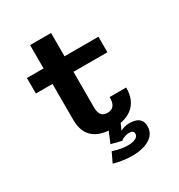

<svg xmlns="http://www.w3.org/2000/svg" viewBox="-200 -790 1051 1130"><g transform="rotate(-30 325.0 -225.0)"><path d="M173.5 -152V-658.5H316V-155.5Q316 -128 322.8 -112.8Q329.5 -97.5 341.5 -91.2Q353.5 -85 368.5 -85Q384 -85 397 -90.8Q410 -96.5 418 -112.5Q426 -128.5 426 -159.5H538.5Q538.5 -111.5 523.2 -78.8Q508 -46 481.2 -26.5Q454.5 -7 420.8 1.5Q387 10 350.5 10Q314 10 281.8 2Q249.5 -6 225.2 -24.5Q201 -43 187.2 -74.2Q173.5 -105.5 173.5 -152ZM60.5 -394.5V-500H546.5V-394.5ZM367.5 207Q352.5 207 335.8 205.5Q319 204 302.5 201.5Q286 199 271.5 195.8Q257 192.5 245.5 189L277 122.5Q295.5 128.5 312 132.5Q328.5 136.5 345 138.8Q361.5 141 379 141Q400.5 141 416.2 136.5Q432 132 440.8 123.5Q449.5 115 449.5 103Q449.5 90 441 85Q432.5 80 417 80Q409 80 398.5 82.8Q388 85.5 378 90Q368 94.5 361.5 101L291.5 83L326 0H408.5L374 76.5L368 65.5Q373.5 55.5 385.8 48Q398 40.5 415 36Q432 31.5 452 31.5Q473.5 31.5 492 37.8Q510.5 44 522 59Q533.5 74 533.5 100.5Q533.5 135.5 512.5 159.2Q491.5 183 454.2 195Q417 207 367.5 207Z"/></g></svg>

Font: Trispace Thin SemiBold
Style: Regular
Weight: 600
Version: Version 1.210